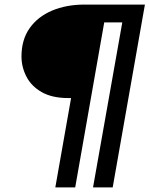

<svg xmlns="http://www.w3.org/2000/svg" viewBox="-20 -720 654 840"><path d="M222 100 291 -291H279Q208 -291 162.5 -317Q117 -343 95.5 -385Q74 -427 74 -473Q74 -546 109.5 -596.5Q145 -647 207.5 -673.5Q270 -700 351 -700H614L473 100H387L515 -622H436L309 100Z"/></svg>

Font: DM Sans 28pt Medium
Style: Italic
Weight: 500
Italic angle: -10°
Version: Version 4.004;gftools[0.9.30]